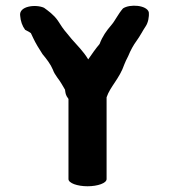

<svg xmlns="http://www.w3.org/2000/svg" viewBox="-20 -653 588 669"><path d="M218.6 -308.3V-29C218.6 -15 249.3 -4 285 -4C320.8 -4 351.4 -15 351.4 -29V-314C364.2 -352 396 -378.2 413.4 -429.1L418.7 -441.5L426.8 -457.8C435 -478.2 445.7 -496.9 455 -509.5C468.9 -528.5 477.1 -546 487.8 -561.7C495.7 -573.4 500.4 -593.8 498.4 -610.9C490.9 -635.3 432.6 -639.8 408.5 -623.6C390.8 -603.3 382.1 -582 367.3 -564.8C351.2 -546.2 336.9 -526.4 327 -499.7C313.9 -484.5 299.4 -463.6 287.4 -446.1C270.5 -474.4 248.8 -494.9 230 -516.6L213.6 -536.5C201.4 -550.4 191.3 -565.5 181.4 -581.4C167.2 -601.9 147.2 -615.8 133.4 -625.9C104.6 -639 44.7 -632.1 50.3 -597.9C51.6 -579.8 57.6 -562.3 67.6 -549.1C77.5 -544.1 86.4 -539.2 87.6 -537.6L96 -519.8C103.6 -503.4 116.6 -481.7 128.2 -464.3C142.5 -447.2 156.2 -429.5 164.3 -410.1C170.4 -391.7 187.9 -373.7 194.8 -360.5C201.9 -347.6 206.6 -341.1 206.8 -340V-338.2C208.5 -329.1 207.6 -322.4 218.6 -308.3Z"/></svg>

Font: NumbBunny
Style: Bk
Weight: 400
Designer: Robert Jablonski
Foundry: Cannot Into Space Fonts
Version: Version 1.0